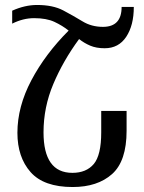

<svg xmlns="http://www.w3.org/2000/svg" viewBox="-20 -742 580 772"><path d="M489 -216V-296H387V-210Q387 -118 357 -82.5Q327 -47 271 -47Q155 -47 155 -210Q155 -311 194.5 -404.5Q234 -498 298 -585Q318 -569 342.5 -558.5Q367 -548 401 -548Q457 -548 487.5 -594Q518 -640 518 -714H469Q469 -634 394 -634Q348 -634 312 -656Q276 -678 234.5 -700Q193 -722 129 -722Q80 -722 29 -699V-647Q73 -669 117 -669Q167 -669 199 -654Q231 -639 256 -619Q162 -525 106 -419Q50 -313 50 -208Q50 -110 103 -50Q156 10 272 10Q372 10 430.5 -42Q489 -94 489 -216Z"/></svg>

Font: Noto Serif Armenian ExtraCondensed Semi
Style: Regular
Weight: 600
Width: 3
Designer: Monotype Design Team
Foundry: Monotype Imaging Inc.
Version: Version 1.901